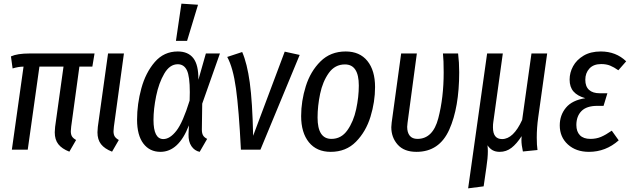

<svg xmlns="http://www.w3.org/2000/svg" viewBox="-20 -820 3465 1052"><path d="M370 -126Q368 -106 368 -101Q368 -83 374.5 -72.5Q381 -62 397 -53L360 11Q319 -5 299.5 -30Q280 -55 280 -95Q280 -103 282 -125L328 -455H196L132 0H45L109 -455Q82 -455 49 -445L40 -511Q75 -527 142 -527H498L486 -455H415Z M604 -126Q602 -106 602 -101Q602 -83 608.5 -72.5Q615 -62 631 -53L594 11Q553 -5 533.5 -30Q514 -55 514 -95Q514 -103 516 -125L572 -527H659Z M1067 -383 1108 -527H1185L1088 -252L1086 -110Q1086 -90 1092.5 -78.5Q1099 -67 1115 -59L1074 12Q1046 6 1029 -19Q1012 -44 1013 -84L1015 -133Q959 12 859 12Q800 12 765.5 -33.5Q731 -79 731 -164Q731 -250 754.5 -336Q778 -422 828 -480Q878 -538 954 -538Q1011 -538 1039.5 -501Q1068 -464 1067 -383ZM821 -163Q821 -58 875 -58Q911 -58 946.5 -103.5Q982 -149 1019 -269Q1020 -286 1020 -315Q1020 -402 1004 -435Q988 -468 954 -468Q910 -468 880 -416.5Q850 -365 835.5 -293.5Q821 -222 821 -163ZM1065 -794 1005 -596H944L974 -800Z M1367 -76 1540 -537 1622 -519 1407 0H1300Q1289 -219 1273 -334.5Q1257 -450 1225 -508L1307 -535Q1334 -473 1348.5 -368Q1363 -263 1367 -76Z M1630 -184Q1630 -266 1655.5 -347.5Q1681 -429 1736 -483.5Q1791 -538 1874 -538Q1951 -538 1993 -486Q2035 -434 2035 -343Q2035 -262 2010 -180.5Q1985 -99 1930.5 -43.5Q1876 12 1792 12Q1715 12 1672.5 -40.5Q1630 -93 1630 -184ZM1946 -351Q1946 -467 1870 -467Q1815 -467 1781.5 -420Q1748 -373 1734 -306Q1720 -239 1720 -176Q1720 -59 1796 -59Q1850 -59 1883.5 -106.5Q1917 -154 1931.5 -221.5Q1946 -289 1946 -351Z M2496 -424Q2496 -231 2441.5 -109.5Q2387 12 2262 12Q2194 12 2159 -27.5Q2124 -67 2124 -123Q2124 -132 2126 -148L2178 -527H2264L2213 -147Q2211 -131 2211 -125Q2211 -94 2225 -76.5Q2239 -59 2267 -59Q2352 -59 2381.5 -172Q2411 -285 2411 -423Q2411 -491 2407 -527H2490Q2496 -478 2496 -424Z M2921 -66Q2921 -25 2925 2L2845 10Q2837 -26 2837 -53Q2837 -67 2838 -74Q2811 -32 2782.5 -10Q2754 12 2718 12Q2695 12 2679 3Q2663 -6 2651 -24Q2653 -6 2653 8Q2653 46 2645 97L2630 201L2545 212L2649 -527H2735L2683 -152Q2681 -141 2681 -122Q2681 -58 2731 -58Q2793 -58 2841 -163L2892 -527H2978L2929 -177Q2921 -120 2921 -66Z M3047 -133Q3047 -189 3081 -230Q3115 -271 3187 -282Q3144 -294 3122.5 -318.5Q3101 -343 3101 -384Q3101 -422 3120 -457Q3139 -492 3177.5 -515Q3216 -538 3272 -538Q3355 -538 3411 -484L3368 -435Q3344 -452 3323 -460.5Q3302 -469 3274 -469Q3232 -469 3209.5 -444.5Q3187 -420 3187 -383Q3187 -346 3207.5 -327.5Q3228 -309 3266 -309H3308L3287 -240H3253Q3194 -240 3166 -211.5Q3138 -183 3138 -135Q3138 -99 3157.5 -79Q3177 -59 3215 -59Q3247 -59 3273 -70Q3299 -81 3332 -104L3370 -51Q3299 12 3207 12Q3136 12 3091.5 -28.5Q3047 -69 3047 -133Z"/></svg>

Font: Fira Sans Compressed
Style: Italic
Weight: 400
Width: 1
Italic angle: -8°
Designer: bBox Type GmbH & Carrois Corporate GbR & Edenspiekermann AG
Foundry: bBox Type GmbH & Carrois Corporate GbR & Edenspiekermann AG
Version: Version 4.301